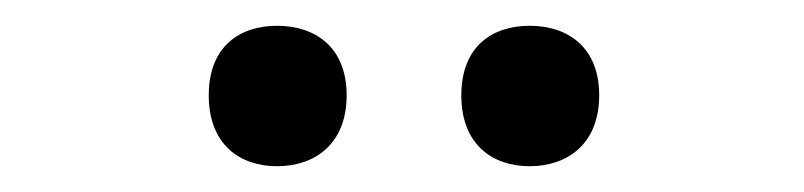

<svg xmlns="http://www.w3.org/2000/svg" viewBox="-20 -757 624 149"><path d="M142 -683C142 -645 166 -628 195 -628C224 -628 249 -645 249 -683C249 -721 224 -737 195 -737C166 -737 142 -721 142 -683ZM338 -683C338 -645 362 -628 391 -628C420 -628 445 -645 445 -683C445 -721 420 -737 391 -737C362 -737 338 -721 338 -683Z"/></svg>

Font: Noto Sans Cherokee Medium
Style: Regular
Weight: 500
Designer: Monotype Design Team
Foundry: Monotype Imaging Inc.
Version: Version 2.001